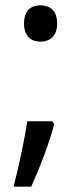

<svg xmlns="http://www.w3.org/2000/svg" viewBox="-20 -570 308 719"><path d="M70 -482C70 -434 97 -414 131 -414C166 -414 194 -434 194 -482C194 -532 166 -550 131 -550C97 -550 70 -532 70 -482ZM183 -105 176 -116H82C72 -46 50 54 31 129H97C129 58 165 -35 183 -105Z"/></svg>

Font: Noto Sans Mahajani
Style: Regular
Weight: 400
Designer: Monotype Design Team
Foundry: Monotype Imaging Inc.
Version: Version 2.003